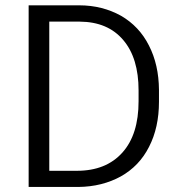

<svg xmlns="http://www.w3.org/2000/svg" viewBox="-20 -724 696 736"><path d="M279.3 -7.3C341.8 -7.8 396.5 -22 443.4 -47.9C490.2 -74.2 526.4 -111.8 551.3 -161.1C576.7 -210.4 589.4 -268.1 589.4 -334V-379.4C588.9 -443.4 576.2 -500.5 550.8 -549.8C525.9 -599.1 490.2 -636.7 443.8 -663.6C397 -689.5 344.2 -703.6 283.2 -703.6H89.8V-7.3ZM168.9 -641.1H285.6C357.4 -640.6 413.1 -617.2 452.6 -570.3C491.7 -524.4 511.2 -460 511.2 -377.4V-335.9C511.2 -251 490.7 -185.5 449.2 -139.2C407.7 -92.8 349.6 -69.3 274.9 -69.3H168.9Z"/></svg>

Font: Shabnam Light
Style: Regular
Weight: 300
Foundry: DejaVu fonts team - Redesigned by Saber Rastikerdar - Based on Vazir font
Version: Version 5.0.1